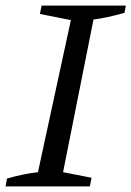

<svg xmlns="http://www.w3.org/2000/svg" viewBox="-31 -668 471 688"><path d="M-11 0 -6 -28Q51 -45 105 -51L223 -596L112 -618L118 -648H420L415 -622Q379 -612 353 -606.5Q327 -601 304 -598L195 -51L297 -31L291 0Z"/></svg>

Font: Piazzolla
Style: Italic
Weight: 400
Italic angle: -11.3°
Designer: Juan Pablo del Peral
Foundry: Huerta Tipografica
Version: Version 1.330